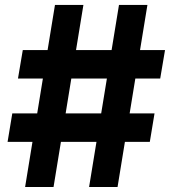

<svg xmlns="http://www.w3.org/2000/svg" viewBox="-20 -747 690 767"><path d="M10.3 -180.4 29.1 -294H128.6L151.3 -433.2H51.8L71 -546.9H170.1L199.6 -727.3H313.2L283.7 -546.9H425.8L455.3 -727.3H568.9L539.4 -546.9H639.2L620 -433.2H520.6L497.9 -294H597.3L578.5 -180.4H479L449.6 0H335.9L365.4 -180.4H223.4L193.9 0H80.3L109.7 -180.4ZM242.2 -294H384.2L407 -433.2H264.9Z"/></svg>

Font: Cannonade
Style: Bold
Weight: 700
Designer: Rasmus Andersson
Foundry: rsms
Version: Version 3.012;git-f93a4a705